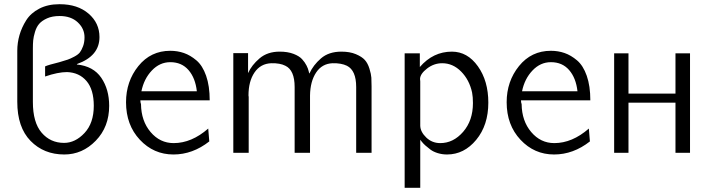

<svg xmlns="http://www.w3.org/2000/svg" viewBox="-20 -725 3376 911"><path d="M62 -242V-484Q62 -522 72.5 -558.5Q83 -595 104.5 -629Q126 -663 166.5 -684Q207 -705 261 -705H260H264Q348 -705 400 -660.5Q452 -616 452 -549Q452 -459 345 -421V-419Q423 -411 460.5 -356Q498 -301 498 -223Q498 -123 434.5 -57.5Q371 8 285 8Q188 8 125 -56.5Q62 -121 62 -242ZM194 -362V-410Q209 -417 262 -430Q289 -438 301 -442Q313 -446 332 -456Q351 -466 359 -476.5Q367 -487 374 -505.5Q381 -524 381 -548Q381 -589 349 -619Q317 -649 263 -649Q228 -649 203.5 -638Q179 -627 166 -612Q153 -597 146 -573.5Q139 -550 137.5 -533.5Q136 -517 136 -495V-417V-281V-241Q136 -144 177.5 -95.5Q219 -47 284 -47Q337 -47 381 -94Q425 -141 425 -223Q425 -300 390.5 -340.5Q356 -381 298 -383Q255 -383 194 -362Z M578 -240Q578 -339 636.5 -411.5Q695 -484 788 -484Q822 -484 852.5 -473.5Q883 -463 912 -438.5Q941 -414 958 -365.5Q975 -317 975 -249H646Q646 -238 649 -231Q650 -151 694.5 -98.5Q739 -46 804 -46Q889 -46 968 -115L973 -54Q894 8 803 8Q709 8 643.5 -62Q578 -132 578 -240ZM651 -292H914Q907 -355 874.5 -392.5Q842 -430 788 -430Q738 -430 700.5 -390.5Q663 -351 651 -292Z M1087 0V-473H1157V-378Q1174 -416 1211.5 -448Q1249 -480 1307 -480Q1345 -480 1372.5 -469.5Q1400 -459 1413.5 -444Q1427 -429 1434.5 -414Q1442 -399 1444.5 -387.5Q1447 -376 1448 -376Q1466 -416 1503 -448Q1540 -480 1600 -480Q1640 -480 1668.5 -468Q1697 -456 1711 -440.5Q1725 -425 1733 -399Q1741 -373 1742 -356.5Q1743 -340 1743 -315V-313V0H1670V-312Q1670 -391 1626 -413Q1599 -426 1558 -425Q1508 -423 1480 -381Q1452 -339 1451 -272V0H1378V-312Q1378 -392 1334 -413Q1309 -426 1267 -425Q1216 -423 1187.5 -381Q1159 -339 1159 -272Q1159 -267 1160 -265V0Z M1900 166V-472H1972V-407Q2035 -480 2124 -480Q2198 -480 2247.5 -410.5Q2297 -341 2297 -238Q2297 -131 2239.5 -61.5Q2182 8 2101 8Q2078 8 2057 1.5Q2036 -5 2022 -15.5Q2008 -26 1998 -35Q1988 -44 1981 -53L1974 -62V166ZM1973 -351Q1973 -349 1973.5 -344.5Q1974 -340 1974 -339V-128Q1975 -99 2002.5 -72.5Q2030 -46 2069 -46Q2131 -46 2177.5 -99.5Q2224 -153 2224 -236Q2224 -265 2220 -286Q2207 -346 2168 -385.5Q2129 -425 2078 -425Q2039 -425 2006.5 -400Q1974 -375 1973 -351Z M2384 -240Q2384 -339 2442.5 -411.5Q2501 -484 2594 -484Q2628 -484 2658.5 -473.5Q2689 -463 2718 -438.5Q2747 -414 2764 -365.5Q2781 -317 2781 -249H2452Q2452 -238 2455 -231Q2456 -151 2500.5 -98.5Q2545 -46 2610 -46Q2695 -46 2774 -115L2779 -54Q2700 8 2609 8Q2515 8 2449.5 -62Q2384 -132 2384 -240ZM2457 -292H2720Q2713 -355 2680.5 -392.5Q2648 -430 2594 -430Q2544 -430 2506.5 -390.5Q2469 -351 2457 -292Z M2894 0V-472H2962V-281H3185V-472H3254V0H3185V-238H2962V0Z"/></svg>

Font: Coval
Style: ExtraLight
Weight: 250
Foundry: Context Ltd
Version: Version 001.000